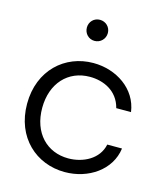

<svg xmlns="http://www.w3.org/2000/svg" viewBox="-111 -821 788 915"><g transform="rotate(15 282.5 -363.5)"><path d="M293.5 8.8C410.2 8.8 514.6 -61.5 528.8 -170.4H456.1C440.9 -96.2 366.2 -58.6 293 -58.6C187.5 -58.6 110.8 -135.7 111.3 -260.3C111.8 -380.4 185.5 -460.9 293.5 -460.9C358.9 -460.9 431.6 -431.2 452.6 -349.1H525.4C510.3 -460 406.2 -528.8 292.5 -528.8C153.3 -528.8 36.6 -426.3 36.6 -259.8C36.6 -93.3 153.3 8.8 293.5 8.8ZM217.8 -684.1C217.8 -654.8 240.2 -631.8 269 -631.8C298.3 -631.8 321.3 -654.8 321.3 -684.1C321.3 -713.4 298.3 -735.8 269 -735.8C240.2 -735.8 217.8 -713.4 217.8 -684.1Z"/></g></svg>

Font: Faust Sans
Style: Regular
Weight: 400
Designer: Andreas Faust
Version: Version 1.003;Glyphs 3.1.2 (3151)